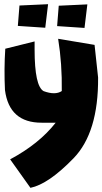

<svg xmlns="http://www.w3.org/2000/svg" viewBox="-20 -694 492 924"><path d="M435.1 -478 452.1 -320.8Q454.1 -56.2 333.7 67.9Q213.4 191.9 126.5 210L28.8 72.8Q168 -1.5 248 -103.5H180.7Q24.4 -103 3.9 -260.7Q-1 -361.3 5.4 -459.5L146.5 -494.6V-455.6Q146.5 -279.8 189.9 -255.4Q246.1 -234.9 277.3 -255.9Q279.3 -386.2 259.8 -507.3ZM73.7 -667.5 211.4 -673.8 197.8 -560.5 65.9 -569.3ZM262.7 -666.5 400.4 -672.9 386.7 -559.6 254.9 -568.4Z"/></svg>

Font: Lapsus Pro (theguybrush.com)
Style: Bold
Weight: 700
Designer: Jose Roses
Version: Version 1.00 February 9, 2018, initial release